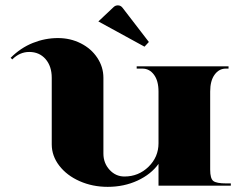

<svg xmlns="http://www.w3.org/2000/svg" viewBox="-20 -707 908 731"><path d="M354.5 -625.4 413 -680.5Q419.6 -686.6 428.8 -686.6Q439.2 -686.6 446.2 -677.9L546.8 -547.2L530.2 -529.3ZM177 -157.3V-410.8Q177 -455 153.4 -482.1Q129.8 -509.2 91.3 -509.2Q55.1 -509.2 26.7 -480.8L20.5 -486.9Q58.6 -524.9 105.1 -543.5Q151.7 -562.1 200.6 -562.1Q247.8 -562.1 287.6 -542Q327.4 -521.9 350.5 -486.9Q373.7 -451.9 373.7 -410.8V-122.4Q373.7 -86.1 397.1 -60.5Q420.5 -35 453.7 -35Q507.4 -35 545.5 -72.1Q583.5 -109.3 583.5 -161.7V-358.4Q583.5 -399.5 566.2 -422.6Q549 -445.8 522.3 -445.8H500.4V-454.5H850.1V-445.8H839.6Q813.8 -445.8 797 -422.6Q780.2 -399.5 780.2 -358.4V-61.2Q780.2 -27.1 792.2 -17.9Q804.2 -8.7 841.3 -8.7H858.8V0H583.5V-83Q555.1 -43.3 503.5 -19.4Q451.9 4.4 389.9 4.4Q332.2 4.4 283.2 -17.3Q234.3 -38.9 205.6 -76.3Q177 -113.6 177 -157.3Z"/></svg>

Font: Wabroye
Style: Medium
Weight: 500
Designer: gluk
Foundry: gluk
Version: Version 0.14